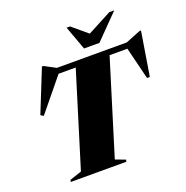

<svg xmlns="http://www.w3.org/2000/svg" viewBox="-159 -1081 1185 1226"><g transform="rotate(-20 433.0 -467.5)"><path d="M494.5 -13.5 491.5 0H113.5L117 -13.5L197.5 -40.5L393.5 -676H277L96.5 -455.5L77 -467L193 -756H202.5L279.5 -715H754.5L856.5 -756H866L817.5 -457.5H798.5L744.5 -676H623.5L427 -38.5ZM749.5 -935 589.5 -772H485L425.5 -935H449L552 -848.5L716 -935Z"/></g></svg>

Font: Newsreader 72pt ExtraBold
Style: Italic
Weight: 800
Italic angle: -17°
Designer: Hugues Gentile
Foundry: Production Type
Version: Version 1.003; ttfautohint (v1.8.3)